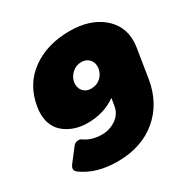

<svg xmlns="http://www.w3.org/2000/svg" viewBox="-165 -864 1006 1027"><g transform="rotate(-30 337.5 -350.5)"><path d="M668.3 -502.5Q668.3 -485 665.8 -466.7L636.7 -283.3Q614.2 -145 517.9 -64.2Q421.7 16.7 272.5 16.7Q142.5 16.7 57.5 -45.8Q44.2 -55 44.2 -68.3Q44.2 -79.2 53.3 -91.7L114.2 -170.8Q126.7 -187.5 146.7 -187.5Q159.2 -187.5 165.8 -181.7Q210 -150 273.3 -150Q320 -150 359.2 -176.7Q398.3 -203.3 405.8 -250L413.3 -295Q338.3 -241.7 238.3 -241.7Q156.7 -241.7 99.6 -285.4Q42.5 -329.2 42.5 -411.7Q42.5 -432.5 45.8 -450Q65.8 -577.5 161.7 -647.1Q257.5 -716.7 396.7 -716.7Q519.2 -716.7 593.8 -656.7Q668.3 -596.7 668.3 -502.5ZM433.3 -479.2Q433.3 -505.8 415.4 -523.8Q397.5 -541.7 369.2 -541.7Q336.7 -541.7 312.1 -519.6Q287.5 -497.5 282.5 -466.7Q281.7 -462.5 281.7 -454.2Q281.7 -427.5 299.2 -409.6Q316.7 -391.7 345 -391.7Q380.8 -391.7 404.2 -413.3Q427.5 -435 432.5 -466.7Q433.3 -470.8 433.3 -479.2Z"/></g></svg>

Font: BoonTook Mon
Style: Italic
Weight: 400
Italic angle: -9°
Designer: Sungsit Sawaiwan
Foundry: FontUni
Version: Version 3.0